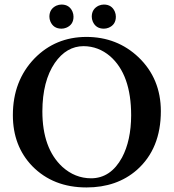

<svg xmlns="http://www.w3.org/2000/svg" viewBox="-20 -822 770 852"><path d="M199.2 -748Q199.2 -782.2 230 -796.9Q241.7 -801.8 252.9 -801.8Q288.1 -801.8 301.8 -770Q306.2 -759.3 306.2 -748Q306.2 -711.9 273.4 -698.7Q263.2 -694.8 252.9 -694.8Q217.3 -694.8 203.6 -726.6Q199.2 -737.3 199.2 -748ZM387.2 -748Q387.2 -782.2 418 -796.9Q429.7 -801.8 440.9 -801.8Q476.1 -801.8 489.7 -770Q494.1 -759.3 494.1 -748Q494.1 -711.9 461.4 -698.7Q451.2 -694.8 440.9 -694.8Q405.3 -694.8 391.6 -726.6Q387.2 -737.3 387.2 -748ZM351.1 -617.2Q274.9 -617.2 223.1 -542.5Q168.5 -462.4 168 -328.1Q168 -163.6 256.8 -81.5Q312.5 -31.2 383.8 -30.8Q471.2 -30.8 521.5 -123Q561.5 -198.2 562 -310.1Q562 -491.2 468.3 -572.8Q416.5 -616.7 351.1 -617.2ZM693.8 -329.1Q693.8 -162.1 587.4 -67.9Q498.5 9.8 363.8 9.8Q215.8 9.8 123 -85Q37.1 -174.3 37.1 -311Q37.1 -463.4 133.3 -563Q226.1 -657.7 362.8 -658.2Q500 -658.2 595.2 -567.4Q693.4 -473.1 693.8 -329.1Z"/></svg>

Font: Linux Libertine O
Style: Semibold
Weight: 700
Designer: Philipp H. Poll
Foundry: Philipp H. Poll
Version: Version 5.0.0